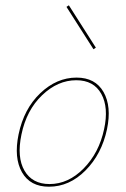

<svg xmlns="http://www.w3.org/2000/svg" viewBox="-20 -702 474 725"><path d="M333 -516 231 -676 240 -682 342 -522ZM165 3Q94 3 63 -51.5Q32 -106 50 -194Q70 -291 132 -350Q194 -409 269 -409Q340 -409 371 -354.5Q402 -300 384 -214Q364 -120 303 -58.5Q242 3 165 3ZM167 -7Q238 -7 296 -66Q354 -125 373 -214Q391 -296 362.5 -347.5Q334 -399 268 -399Q198 -399 139 -342.5Q80 -286 61 -194Q43 -108 72.5 -57.5Q102 -7 167 -7Z"/></svg>

Font: EauTestInfant Hairline
Style: Italic
Weight: 250
Italic angle: -12°
Designer: Christian Thalmann (Catharsis Fonts)
Version: Version 0.001;PS 000.001;hotconv 1.0.88;makeotf.lib2.5.64775